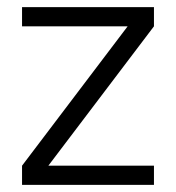

<svg xmlns="http://www.w3.org/2000/svg" viewBox="-20 -520 495 540"><path d="M42 -446V-500H413V-446L116 -54H413V0H42V-54L339 -446Z"/></svg>

Font: Titillium Web[RUS by Daymarius]
Style: Regular
Weight: 300
Designer: Cyrillization by Daymarius
Foundry: Cyrillization by Daymarius
Version: Version 1.002 September 12, 2018